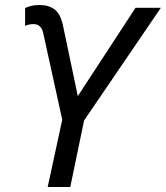

<svg xmlns="http://www.w3.org/2000/svg" viewBox="-20 -745 661 765"><path d="M170 0 228 -268 152 -614Q144 -649 113 -649Q96 -649 80 -642V-713Q90 -718 104 -721.5Q118 -725 138 -725Q174 -725 197.5 -707.5Q221 -690 231 -643L290 -362L520 -714H621L315 -265L260 0Z"/></svg>

Font: BC Sans
Style: Italic
Weight: 400
Italic angle: -12°
Designer: Monotype Design Team
Designer: Province of B.C.
Foundry: Monotype Imaging Inc.
Version: Version 2.000;GOOG;noto-source:20170915:90ef993387c0